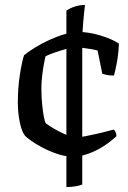

<svg xmlns="http://www.w3.org/2000/svg" viewBox="-20 -632 517 775"><path d="M272 0Q243 0 212 -10.5Q181 -21 153 -35.5Q125 -50 105.5 -64Q86 -78 81 -84Q68 -100 60 -138Q52 -176 52 -218Q52 -277 60 -329Q68 -381 77 -409Q94 -423 120.5 -439.5Q147 -456 178.5 -470.5Q210 -485 241 -494Q272 -503 298 -503Q318 -503 339.5 -499.5Q361 -496 383 -489.5Q405 -483 425 -474.5Q445 -466 460 -456Q458 -412 451.5 -378Q445 -344 440 -327Q424 -327 411.5 -329.5Q399 -332 393 -334L374 -428Q364 -431 346.5 -434Q329 -437 312 -439Q295 -441 286 -441Q271 -441 247.5 -434.5Q224 -428 201 -420Q178 -412 164 -405Q160 -390 156 -367Q152 -344 149.5 -319.5Q147 -295 147 -275Q147 -242 150 -211.5Q153 -181 157 -160.5Q161 -140 165 -134Q169 -131 183.5 -121.5Q198 -112 217.5 -102Q237 -92 255 -84.5Q273 -77 284 -77Q298 -77 321 -81.5Q344 -86 369 -91.5Q394 -97 413.5 -102.5Q433 -108 439 -109Q443 -106 446.5 -99Q450 -92 450 -82Q437 -70 418.5 -56Q400 -42 377 -29.5Q354 -17 327.5 -8.5Q301 0 272 0ZM248 123V-589Q264 -600 283.5 -606Q303 -612 323 -612Q319 -579 315.5 -537.5Q312 -496 312 -465V113Q302 117 285 120Q268 123 248 123Z"/></svg>

Font: Texturina 12pt Medium
Style: Regular
Weight: 500
Designer: Guillermo Torres Carreño
Foundry: Omnibus-Type
Version: Version 1.002